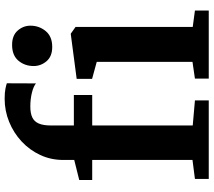

<svg xmlns="http://www.w3.org/2000/svg" viewBox="-64 -810 874 785"><g transform="rotate(-90 372.5 -417.0)"><path d="M34 0V-56.5L111.5 -66.5V-476.5H29.5V-529.5L111.5 -550V-594.5Q111.5 -645.5 131.8 -689Q152 -732.5 187.2 -765.2Q222.5 -798 267.5 -816.2Q312.5 -834.5 361.5 -834.5Q388 -834.5 403.2 -831.2Q418.5 -828 425 -825.5L424.5 -706.5Q411.5 -717 385.8 -723.2Q360 -729.5 330 -729.5Q302.5 -729.5 285.5 -721.5Q268.5 -713.5 260.5 -695Q252.5 -676.5 252.5 -645.5V-551.5H377V-476.5H252.5V-65.5L355 -56.5V0ZM444 0V-56.5L512.5 -66.5V-458L443 -477V-540L625 -564H628L655.5 -544.5V-65.5L722.5 -56.5V0ZM573 -640Q535 -640 515.2 -663.2Q495.5 -686.5 495.5 -716Q495.5 -752 517.2 -778Q539 -804 581.5 -804H582.5Q620.5 -804 640.5 -781.2Q660.5 -758.5 660.5 -729Q660.5 -693.5 638.5 -666.8Q616.5 -640 574 -640Z"/></g></svg>

Font: Merriweather 28pt
Style: Bold
Weight: 700
Version: Version 2.100